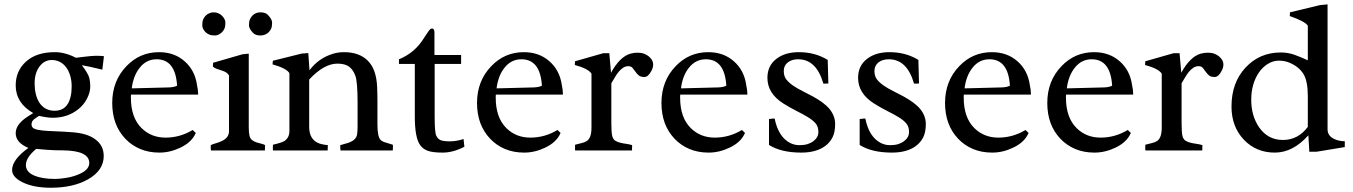

<svg xmlns="http://www.w3.org/2000/svg" viewBox="-20 -692 6222 883"><path d="M146.5 -7.3Q99.1 32.2 99.1 66.9Q99.1 120.1 203.1 129.9Q216.8 130.9 234.1 130.9Q251.5 130.9 280 126.7Q308.6 122.6 333 113.3Q390.6 92.3 390.6 57.6Q390.6 1.5 272 -0.5L233.4 -1Q200.2 -2 146.5 -7.3ZM139.2 -308.6Q139.2 -283.2 144.5 -260.3Q149.9 -237.3 161.1 -219.7Q186 -182.6 231.4 -182.6Q290 -182.6 304.7 -247.6Q309.6 -267.6 309.6 -294.7Q309.6 -321.8 302.5 -345Q295.4 -368.2 283.2 -383.8Q257.8 -416 217.8 -416Q184.1 -416 162.1 -386.7Q139.2 -356.4 139.2 -308.6ZM232.4 -452.1Q279.3 -452.1 329.1 -426.3L365.2 -430.7Q404.3 -435.5 421.9 -435.5Q443.4 -435.5 458 -433.6L450.7 -371.6Q425.3 -377.9 394 -384.8L356.4 -392.1Q384.3 -355 389.6 -336.9Q395 -318.8 395 -293Q395 -267.1 379.9 -238Q364.7 -209 339.8 -189.5Q291 -150.4 222.2 -150.4Q197.8 -150.4 159.7 -159.2Q153.8 -154.8 147.7 -151.4Q141.6 -147.9 136.7 -143.6Q125 -133.8 125 -119.9Q125 -106 137.9 -100.1Q150.9 -94.2 175.8 -91.8Q200.7 -89.4 236.6 -88.1Q272.5 -86.9 310.3 -84Q348.1 -81.1 373.5 -73.2Q398.9 -65.4 417.5 -51.8Q457 -23.4 457 25.4Q457 91.8 384.8 132.8Q316.4 171.4 214.4 171.4Q132.3 171.4 81.1 145Q35.6 121.6 35.6 89.8Q35.6 42.5 110.4 -11.7Q52.2 -36.1 52.2 -79.6Q52.2 -117.7 100.6 -151.4Q115.2 -161.6 132.8 -171.9Q52.2 -218.3 52.2 -299.3Q52.2 -366.2 100.1 -409.2Q147.5 -452.1 232.4 -452.1Z M794.4 -297.9Q787.1 -419.4 700.2 -419.4Q652.8 -419.4 622.1 -379.9Q593.3 -343.8 585.9 -285.6L758.3 -290Q781.2 -291 794.4 -297.9ZM866.2 -94.2 880.4 -80.6Q862.3 -38.1 810.1 -13.2Q762.2 9.8 713.1 9.8Q664.1 9.8 624.8 -6.8Q585.4 -23.4 556.6 -53.7Q496.1 -117.2 496.1 -218.3Q496.1 -319.8 561.5 -387.7Q623 -452.1 711.4 -452.1Q781.7 -452.1 829.1 -410.2Q876 -369.1 885.7 -302.7Q891.1 -277.8 891.1 -261.2V-256.8H582.5Q582 -252.9 582 -249.5Q582 -246.1 582 -242.7Q582 -151.4 630.9 -103Q675.3 -59.1 741.5 -59.1Q807.6 -59.1 866.2 -94.2Z M950.2 0Q949.2 -3.9 949.2 -8.8V-24.4Q957 -28.8 971.2 -32.7Q985.4 -36.6 999.5 -43Q1033.2 -58.6 1033.2 -88.4V-345.2Q1024.9 -359.4 1004.9 -366Q984.9 -372.6 974.6 -376.2Q964.4 -379.9 959 -386.2Q959 -393.6 960 -403.3L1095.2 -442.4L1124 -445.3V-107.4Q1124 -82 1127.4 -67.9Q1130.9 -53.7 1140.1 -47.1Q1149.4 -40.5 1160.6 -36.9Q1171.9 -33.2 1182.9 -30.8Q1193.8 -28.3 1199.2 -24.4Q1199.2 -12.7 1198.2 0ZM1001 -619.6Q1016.6 -604 1016.6 -587.4Q1016.6 -570.8 1012.5 -561Q1008.3 -551.3 1001 -543.9Q984.9 -528.8 968.5 -528.8Q952.1 -528.8 942.4 -533Q932.6 -537.1 925.3 -543.9Q910.2 -559.6 910.2 -576.2Q910.2 -592.8 914.3 -602.5Q918.5 -612.3 925.5 -619.6Q932.6 -627 942.4 -631.1Q952.1 -635.3 963.1 -635.3Q974.1 -635.3 983.9 -631.1Q993.7 -627 1001 -619.6ZM1177.7 -635.3Q1200.2 -635.3 1211.4 -624Q1231.4 -604 1231.4 -587.4Q1231.4 -570.8 1227.3 -561Q1223.1 -551.3 1215.8 -543.9Q1199.7 -528.8 1177.7 -528.8Q1155.8 -528.8 1144.5 -540Q1125 -559.6 1125 -576.2Q1125 -592.8 1129.2 -602.5Q1133.3 -612.3 1140.1 -619.6Q1155.3 -635.3 1177.7 -635.3Z M1531.7 -399.4Q1470.2 -399.4 1401.9 -326.2V-108.4Q1401.9 -47.4 1451.2 -31.2Q1467.3 -26.4 1487.8 -24.4L1486.8 0H1235.4Q1234.9 -1.5 1234.9 -4.9V-21.5Q1234.9 -23.9 1235.4 -26.4Q1276.9 -36.1 1288.1 -43.5Q1311 -58.6 1311 -90.3V-355Q1299.8 -377 1233.4 -396L1234.9 -412.6L1368.2 -445.8L1397.9 -447.8L1403.3 -368.7Q1445.3 -425.3 1513.2 -445.3Q1536.6 -452.1 1562 -452.1Q1632.3 -452.1 1671.6 -412.8Q1710.9 -373.5 1714.4 -292.5Q1715.8 -260.7 1715.8 -228.5V-119.6Q1715.8 -63 1730.5 -48.3Q1738.8 -40.5 1752.4 -36.9Q1766.1 -33.2 1786.6 -26.4Q1787.1 -23.9 1787.1 -21.5V-15.6L1786.6 -4.9V0H1545.9Q1544.9 -5.4 1544.9 -12.7V-24.4Q1554.2 -27.8 1566.7 -30.8Q1579.1 -33.7 1590.8 -38.6Q1617.7 -50.3 1622.1 -72.8Q1624.5 -86.4 1624.5 -110.4V-219.2Q1624.5 -315.4 1614.3 -343.5Q1604 -371.6 1585.2 -385.5Q1566.4 -399.4 1531.7 -399.4Z M1966.8 -561Q1978 -561 1978 -542V-439H2100.6V-397.9H1979V-153.3Q1979 -82.5 1986.6 -67.4Q1994.1 -52.2 2007.1 -47.1Q2020 -42 2049.8 -42Q2079.6 -42 2111.8 -52.7L2115.7 -17.1Q2063.5 9.8 2016.4 9.8Q1969.2 9.8 1946.5 1.2Q1923.8 -7.3 1911.1 -26.4Q1887.7 -61 1887.7 -154.8V-397.9H1814.9V-419.4Q1879.9 -445.8 1919.9 -502.4Q1931.6 -519 1942.1 -535.6Q1952.6 -552.2 1957.3 -556.6Q1961.9 -561 1966.8 -561Z M2472.2 -297.9Q2464.8 -419.4 2377.9 -419.4Q2330.6 -419.4 2299.8 -379.9Q2271 -343.8 2263.7 -285.6L2436 -290Q2459 -291 2472.2 -297.9ZM2543.9 -94.2 2558.1 -80.6Q2540 -38.1 2487.8 -13.2Q2439.9 9.8 2390.9 9.8Q2341.8 9.8 2302.5 -6.8Q2263.2 -23.4 2234.4 -53.7Q2173.8 -117.2 2173.8 -218.3Q2173.8 -319.8 2239.3 -387.7Q2300.8 -452.1 2389.2 -452.1Q2459.5 -452.1 2506.8 -410.2Q2553.7 -369.1 2563.5 -302.7Q2568.8 -277.8 2568.8 -261.2V-256.8H2260.3Q2259.8 -252.9 2259.8 -249.5Q2259.8 -246.1 2259.8 -242.7Q2259.8 -151.4 2308.6 -103Q2353 -59.1 2419.2 -59.1Q2485.4 -59.1 2543.9 -94.2Z M2700.2 -353Q2686.5 -376 2623.5 -393.1L2624.5 -410.2L2754.4 -447.3H2782.2L2790 -357.4Q2830.6 -431.2 2879.4 -445.3Q2896 -449.7 2912.8 -449.7Q2929.7 -449.7 2942.4 -444.8Q2955.1 -439.9 2964.4 -432.1Q2983.9 -415.5 2983.9 -396Q2983.9 -380.9 2976.1 -366.7Q2961.4 -337.9 2943.6 -337.9Q2925.8 -337.9 2917 -345.7Q2908.2 -353.5 2901.9 -362.8Q2895.5 -372.1 2888.9 -379.9Q2882.3 -387.7 2869.6 -387.7Q2856.9 -387.7 2845.9 -380.6Q2835 -373.5 2825.7 -362.3Q2816.4 -351.1 2808.1 -336.9Q2799.8 -322.8 2791.5 -309.1V-127.4Q2791.5 -82 2795.7 -66.4Q2799.8 -50.8 2809.8 -44.7Q2819.8 -38.6 2833.3 -35.4Q2846.7 -32.2 2861.3 -30.3Q2876 -28.3 2887.2 -24.4L2886.7 -9.3V0H2625Q2624.5 -2 2624.5 -5.9V-22.9Q2624.5 -25.4 2625 -26.4Q2641.6 -31.2 2655.5 -34.2Q2669.4 -37.1 2679.2 -43.9Q2700.2 -58.1 2700.2 -105Z M3320.3 -297.9Q3313 -419.4 3226.1 -419.4Q3178.7 -419.4 3147.9 -379.9Q3119.1 -343.8 3111.8 -285.6L3284.2 -290Q3307.1 -291 3320.3 -297.9ZM3392.1 -94.2 3406.2 -80.6Q3388.2 -38.1 3335.9 -13.2Q3288.1 9.8 3239 9.8Q3189.9 9.8 3150.6 -6.8Q3111.3 -23.4 3082.5 -53.7Q3022 -117.2 3022 -218.3Q3022 -319.8 3087.4 -387.7Q3148.9 -452.1 3237.3 -452.1Q3307.6 -452.1 3355 -410.2Q3401.9 -369.1 3411.6 -302.7Q3417 -277.8 3417 -261.2V-256.8H3108.4Q3107.9 -252.9 3107.9 -249.5Q3107.9 -246.1 3107.9 -242.7Q3107.9 -151.4 3156.7 -103Q3201.2 -59.1 3267.3 -59.1Q3333.5 -59.1 3392.1 -94.2Z M3516.6 -144.5Q3535.2 -147 3542.5 -147Q3559.6 -62 3614.3 -34.2Q3634.3 -24.4 3656.2 -24.4Q3678.2 -24.4 3693.4 -29.1Q3708.5 -33.7 3719.7 -42Q3743.7 -59.6 3743.7 -84.7Q3743.7 -109.9 3731 -124.5Q3718.3 -139.2 3696.5 -152.6Q3674.8 -166 3645.8 -180.4Q3616.7 -194.8 3583 -215.8Q3509.3 -262.2 3509.3 -334Q3509.3 -390.1 3551.3 -421.9Q3590.8 -452.1 3653.8 -452.1Q3728.5 -452.1 3786.6 -416.5L3789.6 -308.1Q3784.2 -307.6 3778.3 -307.6H3766.6Q3734.4 -419.4 3650.9 -419.4Q3621.1 -419.4 3602.8 -404.8Q3584.5 -390.1 3584.5 -365.5Q3584.5 -340.8 3596.9 -325.7Q3609.4 -310.5 3628.4 -297.6Q3647.5 -284.7 3670.7 -273.2Q3693.8 -261.7 3717.8 -248.8Q3741.7 -235.8 3761.5 -221.4Q3781.2 -207 3794.4 -191.4Q3820.8 -159.2 3820.8 -121.8Q3820.8 -84.5 3809.1 -61Q3797.4 -37.6 3776.4 -21.5Q3734.9 9.8 3665 9.8Q3572.3 9.8 3516.6 -25.4Z M3933.6 -144.5Q3952.1 -147 3959.5 -147Q3976.6 -62 4031.2 -34.2Q4051.3 -24.4 4073.2 -24.4Q4095.2 -24.4 4110.4 -29.1Q4125.5 -33.7 4136.7 -42Q4160.6 -59.6 4160.6 -84.7Q4160.6 -109.9 4147.9 -124.5Q4135.3 -139.2 4113.5 -152.6Q4091.8 -166 4062.7 -180.4Q4033.7 -194.8 4000 -215.8Q3926.3 -262.2 3926.3 -334Q3926.3 -390.1 3968.3 -421.9Q4007.8 -452.1 4070.8 -452.1Q4145.5 -452.1 4203.6 -416.5L4206.5 -308.1Q4201.2 -307.6 4195.3 -307.6H4183.6Q4151.4 -419.4 4067.9 -419.4Q4038.1 -419.4 4019.8 -404.8Q4001.5 -390.1 4001.5 -365.5Q4001.5 -340.8 4013.9 -325.7Q4026.4 -310.5 4045.4 -297.6Q4064.5 -284.7 4087.6 -273.2Q4110.8 -261.7 4134.8 -248.8Q4158.7 -235.8 4178.5 -221.4Q4198.2 -207 4211.4 -191.4Q4237.8 -159.2 4237.8 -121.8Q4237.8 -84.5 4226.1 -61Q4214.4 -37.6 4193.4 -21.5Q4151.9 9.8 4082 9.8Q3989.3 9.8 3933.6 -25.4Z M4624.5 -297.9Q4617.2 -419.4 4530.3 -419.4Q4482.9 -419.4 4452.1 -379.9Q4423.3 -343.8 4416 -285.6L4588.4 -290Q4611.3 -291 4624.5 -297.9ZM4696.3 -94.2 4710.4 -80.6Q4692.4 -38.1 4640.1 -13.2Q4592.3 9.8 4543.2 9.8Q4494.1 9.8 4454.8 -6.8Q4415.5 -23.4 4386.7 -53.7Q4326.2 -117.2 4326.2 -218.3Q4326.2 -319.8 4391.6 -387.7Q4453.1 -452.1 4541.5 -452.1Q4611.8 -452.1 4659.2 -410.2Q4706.1 -369.1 4715.8 -302.7Q4721.2 -277.8 4721.2 -261.2V-256.8H4412.6Q4412.1 -252.9 4412.1 -249.5Q4412.1 -246.1 4412.1 -242.7Q4412.1 -151.4 4460.9 -103Q4505.4 -59.1 4571.5 -59.1Q4637.7 -59.1 4696.3 -94.2Z M5094.7 -297.9Q5087.4 -419.4 5000.5 -419.4Q4953.1 -419.4 4922.4 -379.9Q4893.6 -343.8 4886.2 -285.6L5058.6 -290Q5081.5 -291 5094.7 -297.9ZM5166.5 -94.2 5180.7 -80.6Q5162.6 -38.1 5110.4 -13.2Q5062.5 9.8 5013.4 9.8Q4964.4 9.8 4925 -6.8Q4885.7 -23.4 4856.9 -53.7Q4796.4 -117.2 4796.4 -218.3Q4796.4 -319.8 4861.8 -387.7Q4923.3 -452.1 5011.7 -452.1Q5082 -452.1 5129.4 -410.2Q5176.3 -369.1 5186 -302.7Q5191.4 -277.8 5191.4 -261.2V-256.8H4882.8Q4882.3 -252.9 4882.3 -249.5Q4882.3 -246.1 4882.3 -242.7Q4882.3 -151.4 4931.2 -103Q4975.6 -59.1 5041.7 -59.1Q5107.9 -59.1 5166.5 -94.2Z M5322.8 -353Q5309.1 -376 5246.1 -393.1L5247.1 -410.2L5377 -447.3H5404.8L5412.6 -357.4Q5453.1 -431.2 5502 -445.3Q5518.6 -449.7 5535.4 -449.7Q5552.2 -449.7 5564.9 -444.8Q5577.6 -439.9 5586.9 -432.1Q5606.4 -415.5 5606.4 -396Q5606.4 -380.9 5598.6 -366.7Q5584 -337.9 5566.2 -337.9Q5548.3 -337.9 5539.6 -345.7Q5530.8 -353.5 5524.4 -362.8Q5518.1 -372.1 5511.5 -379.9Q5504.9 -387.7 5492.2 -387.7Q5479.5 -387.7 5468.5 -380.6Q5457.5 -373.5 5448.2 -362.3Q5439 -351.1 5430.7 -336.9Q5422.4 -322.8 5414.1 -309.1V-127.4Q5414.1 -82 5418.2 -66.4Q5422.4 -50.8 5432.4 -44.7Q5442.4 -38.6 5455.8 -35.4Q5469.2 -32.2 5483.9 -30.3Q5498.5 -28.3 5509.8 -24.4L5509.3 -9.3V0H5247.6Q5247.1 -2 5247.1 -5.9V-22.9Q5247.1 -25.4 5247.6 -26.4Q5264.2 -31.2 5278.1 -34.2Q5292 -37.1 5301.8 -43.9Q5322.8 -58.1 5322.8 -105Z M5994.6 -108.4V-249Q5994.6 -318.8 5974.6 -351.6Q5953.6 -385.3 5911.1 -403.3Q5888.7 -413.1 5861.8 -413.1Q5835 -413.1 5810.8 -398.2Q5786.6 -383.3 5769.5 -358.4Q5734.4 -306.2 5734.4 -232.9Q5734.4 -159.7 5770 -107.4Q5810.5 -48.3 5880.1 -48.3Q5949.7 -48.3 5994.6 -108.4ZM5997.1 -69.8Q5926.3 9.8 5842.8 9.8Q5757.8 9.8 5701.7 -48.3Q5643.6 -108.4 5643.6 -202.1Q5643.6 -312 5708.3 -381.3Q5772.9 -450.7 5870.1 -450.7Q5903.8 -450.7 5933.6 -439.9Q5963.4 -429.2 5994.6 -414.6V-573.7Q5981.9 -593.8 5911.6 -618.2L5912.6 -635.3L6050.3 -668.5L6085.4 -671.9V-97.2Q6085.4 -67.9 6114.3 -53.7Q6136.2 -42.5 6164.6 -42.5V-15.6L6034.2 5.9H6001.5Z"/></svg>

Font: RadleyRegular
Style: Regular
Weight: 400
Designer: vernon adams
Foundry: vernon adams
Version: Version 1.000;PS 001.001;hotconv 1.0.56